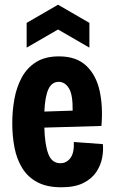

<svg xmlns="http://www.w3.org/2000/svg" viewBox="-20 -781 485 814"><path d="M240 13Q179 13 138.5 -8.5Q98 -30 74.5 -68Q51 -106 41.5 -155Q32 -204 32 -259Q32 -311 41 -361Q50 -411 72 -452Q94 -493 132.5 -517.5Q171 -542 230 -542Q304 -542 346 -502Q388 -462 402.5 -395.5Q417 -329 410 -247L168 -240Q170 -167 185 -128Q200 -89 236 -89Q262 -89 278.5 -111Q295 -133 293 -179L416 -170Q419 -143 413 -111.5Q407 -80 388 -51.5Q369 -23 333 -5Q297 13 240 13ZM229 -434Q200 -434 185.5 -403.5Q171 -373 168 -308L288 -312Q289 -380 272 -407Q255 -434 229 -434ZM93 -579V-684L226 -761L359 -684V-579L226 -656Z"/></svg>

Font: Bricolage Grotesque 10pt Condensed Bricolage Grotesque 10pt Condensed Regular
Style: Bold
Weight: 700
Width: 3
Designer: Mathieu Triay
Foundry: Atelier Triay
Version: Version 1.000; ttfautohint (v1.8.4.7-5d5b);gftools[0.9.32]